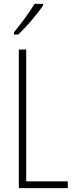

<svg xmlns="http://www.w3.org/2000/svg" viewBox="-20 -969 387 989"><path d="M202 -941V-949H158C127 -898 95 -856 52 -803V-791H74C113 -828 171 -894 202 -941ZM77 0H329V-35H115V-714H77Z"/></svg>

Font: Noto Sans Thai ExtCond ExtLt
Style: Regular
Weight: 200
Width: 2
Designer: Monotype Design Team
Foundry: Monotype Imaging Inc.
Version: Version 2.002